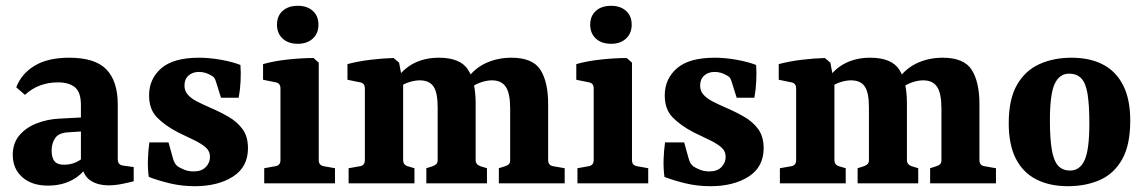

<svg xmlns="http://www.w3.org/2000/svg" viewBox="-20 -632 3947 662"><path d="M145 8Q90 8 57 -21Q24 -50 24 -98Q24 -138 46.5 -165Q69 -192 106 -206.5Q143 -221 185 -223L280 -228V-180L219 -176Q184 -175 171 -157Q158 -139 158 -113Q158 -88 168 -76Q178 -64 201 -64Q224 -64 244 -73.5Q264 -83 277 -99L287 -71Q268 -33 231 -12.5Q194 8 145 8ZM36 -331Q54 -378 99.5 -405.5Q145 -433 219 -433Q308 -433 347 -392.5Q386 -352 386 -272V-83Q386 -63 405 -61L441 -56V-7Q426 -3 401.5 2Q377 7 355 7Q317 7 292 -9.5Q267 -26 259 -69V-270Q259 -314 238.5 -331Q218 -348 180 -348Q147 -348 118.5 -337.5Q90 -327 66 -305Z M493 -22Q489 -51 490 -82Q491 -113 495 -141H561L576 -87Q581 -67 593 -58Q601 -53 615 -47Q629 -41 648 -41Q675 -41 689.5 -56Q704 -71 704 -91Q704 -111 689 -124Q674 -137 649 -149Q624 -161 593 -176Q549 -199 521.5 -227Q494 -255 494 -303Q494 -360 536 -396.5Q578 -433 666 -433Q702 -433 741.5 -426Q781 -419 809 -408Q811 -382 809.5 -352Q808 -322 803 -295H742L726 -346Q723 -357 719.5 -362.5Q716 -368 708 -372Q698 -378 687.5 -381Q677 -384 666 -384Q644 -384 630 -371.5Q616 -359 616 -337Q616 -318 628 -305Q640 -292 659.5 -282Q679 -272 702 -262Q737 -247 767.5 -229.5Q798 -212 816.5 -186.5Q835 -161 835 -121Q835 -56 783 -23Q731 10 652 10Q606 10 565 0Q524 -10 493 -22Z M1079 -80Q1079 -62 1096 -59L1135 -52V0H891V-52L930 -59Q947 -62 947 -80V-327Q947 -345 931 -348L887 -357V-411Q926 -422 974 -427Q1022 -432 1061 -432L1079 -416ZM1078 -547Q1078 -517 1058.5 -499Q1039 -481 1007 -481Q974 -481 954.5 -499Q935 -517 935 -547Q935 -577 954.5 -594.5Q974 -612 1007 -612Q1039 -612 1058.5 -594.5Q1078 -577 1078 -547Z M1700 0V-52L1722 -59Q1731 -62 1735 -66.5Q1739 -71 1739 -80V-258Q1739 -310 1724 -332.5Q1709 -355 1676 -355Q1657 -355 1635 -347Q1613 -339 1592 -321L1591 -361Q1618 -398 1657.5 -415.5Q1697 -433 1743 -433Q1817 -433 1843.5 -391Q1870 -349 1870 -273V-80Q1870 -62 1887 -59L1927 -52V0ZM1182 0V-52L1222 -59Q1238 -62 1238 -80V-327Q1238 -345 1222 -348L1178 -357V-411Q1216 -421 1258 -426Q1300 -431 1337 -432L1356 -416L1370 -342V-80Q1370 -64 1385 -59L1409 -52V0ZM1450 0V-52L1472 -59Q1480 -62 1484.5 -66.5Q1489 -71 1489 -80V-262Q1489 -313 1474.5 -334Q1460 -355 1427 -355Q1408 -355 1385.5 -347Q1363 -339 1346 -322V-358Q1371 -396 1408.5 -414.5Q1446 -433 1493 -433Q1567 -433 1593.5 -392Q1620 -351 1620 -276V-80Q1620 -65 1636 -59L1659 -52V0Z M2159 -80Q2159 -62 2176 -59L2215 -52V0H1971V-52L2010 -59Q2027 -62 2027 -80V-327Q2027 -345 2011 -348L1967 -357V-411Q2006 -422 2054 -427Q2102 -432 2141 -432L2159 -416ZM2158 -547Q2158 -517 2138.5 -499Q2119 -481 2087 -481Q2054 -481 2034.5 -499Q2015 -517 2015 -547Q2015 -577 2034.5 -594.5Q2054 -612 2087 -612Q2119 -612 2138.5 -594.5Q2158 -577 2158 -547Z M2271 -22Q2267 -51 2268 -82Q2269 -113 2273 -141H2339L2354 -87Q2359 -67 2371 -58Q2379 -53 2393 -47Q2407 -41 2426 -41Q2453 -41 2467.5 -56Q2482 -71 2482 -91Q2482 -111 2467 -124Q2452 -137 2427 -149Q2402 -161 2371 -176Q2327 -199 2299.5 -227Q2272 -255 2272 -303Q2272 -360 2314 -396.5Q2356 -433 2444 -433Q2480 -433 2519.5 -426Q2559 -419 2587 -408Q2589 -382 2587.5 -352Q2586 -322 2581 -295H2520L2504 -346Q2501 -357 2497.5 -362.5Q2494 -368 2486 -372Q2476 -378 2465.5 -381Q2455 -384 2444 -384Q2422 -384 2408 -371.5Q2394 -359 2394 -337Q2394 -318 2406 -305Q2418 -292 2437.5 -282Q2457 -272 2480 -262Q2515 -247 2545.5 -229.5Q2576 -212 2594.5 -186.5Q2613 -161 2613 -121Q2613 -56 2561 -23Q2509 10 2430 10Q2384 10 2343 0Q2302 -10 2271 -22Z M3187 0V-52L3209 -59Q3218 -62 3222 -66.5Q3226 -71 3226 -80V-258Q3226 -310 3211 -332.5Q3196 -355 3163 -355Q3144 -355 3122 -347Q3100 -339 3079 -321L3078 -361Q3105 -398 3144.5 -415.5Q3184 -433 3230 -433Q3304 -433 3330.5 -391Q3357 -349 3357 -273V-80Q3357 -62 3374 -59L3414 -52V0ZM2669 0V-52L2709 -59Q2725 -62 2725 -80V-327Q2725 -345 2709 -348L2665 -357V-411Q2703 -421 2745 -426Q2787 -431 2824 -432L2843 -416L2857 -342V-80Q2857 -64 2872 -59L2896 -52V0ZM2937 0V-52L2959 -59Q2967 -62 2971.5 -66.5Q2976 -71 2976 -80V-262Q2976 -313 2961.5 -334Q2947 -355 2914 -355Q2895 -355 2872.5 -347Q2850 -339 2833 -322V-358Q2858 -396 2895.5 -414.5Q2933 -433 2980 -433Q3054 -433 3080.5 -392Q3107 -351 3107 -276V-80Q3107 -65 3123 -59L3146 -52V0Z M3736 -206Q3736 -269 3730 -307Q3724 -345 3708.5 -361.5Q3693 -378 3666 -378Q3633 -378 3616.5 -343Q3600 -308 3600 -217Q3600 -154 3606.5 -116Q3613 -78 3628 -61Q3643 -44 3670 -44Q3703 -44 3719.5 -79.5Q3736 -115 3736 -206ZM3458 -207Q3458 -290 3486.5 -339.5Q3515 -389 3564 -411Q3613 -433 3674 -433Q3738 -433 3783 -409.5Q3828 -386 3852.5 -338Q3877 -290 3877 -216Q3877 -132 3849 -82.5Q3821 -33 3772.5 -11.5Q3724 10 3662 10Q3599 10 3553 -13.5Q3507 -37 3482.5 -85Q3458 -133 3458 -207Z"/></svg>

Font: Rasa
Style: Regular
Weight: 400
Designer: Anna Giedrys (Yrsa+Rasa design), David Brezina (Yrsa art-direction, Rasa art-direction, design)
Foundry: Rosetta Type Foundry
Version: Version 2.004